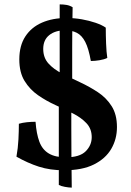

<svg xmlns="http://www.w3.org/2000/svg" viewBox="-20 -767 596 875"><path d="M272 9Q208 9 157 -7.5Q106 -24 55 -53Q62 -92 64 -131.5Q66 -171 66 -203Q83 -208 103 -210Q123 -212 142 -212Q146 -157 159.5 -121Q173 -85 202.5 -67.5Q232 -50 280 -50Q343 -50 370.5 -77.5Q398 -105 398 -142Q398 -180 374 -205.5Q350 -231 312.5 -250Q275 -269 233 -288Q191 -307 153.5 -333Q116 -359 92 -398Q68 -437 68 -496Q68 -559 95.5 -601Q123 -643 171.5 -664Q220 -685 283 -685Q319 -685 353 -679Q387 -673 416 -663Q445 -653 462 -641Q462 -607 463.5 -568Q465 -529 469 -503Q455 -496 433.5 -492.5Q412 -489 394 -489Q384 -546 368.5 -576Q353 -606 330 -617.5Q307 -629 278 -629Q232 -629 204.5 -607Q177 -585 177 -544Q177 -504 201 -477.5Q225 -451 263.5 -431.5Q302 -412 345 -392Q388 -372 426.5 -346.5Q465 -321 489 -283Q513 -245 513 -188Q513 -133 487 -88.5Q461 -44 408 -17.5Q355 9 272 9ZM307 88Q294 88 275.5 84.5Q257 81 248 76V-331L305 -315Q305 -243 305 -182Q305 -121 305.5 -57.5Q306 6 307 88ZM309 -354 252 -367V-747Q269 -747 283.5 -744.5Q298 -742 311 -734Q310 -687 309.5 -642Q309 -597 309 -551.5Q309 -506 309 -457.5Q309 -409 309 -354Z"/></svg>

Font: Vollkorn SemiBold
Style: Regular
Weight: 600
Designer: Friedrich Althausen
Foundry: Friedrich Althausen
Version: Version 5.000